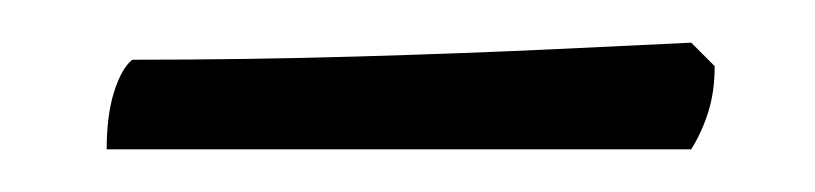

<svg xmlns="http://www.w3.org/2000/svg" viewBox="-20 -340 382 90"><path d="M30 -270Q30 -286 33.5 -297Q37 -308 42 -312Q95 -312 147 -313.5Q199 -315 241 -317Q283 -319 304 -320L315 -309Q315 -297 312 -287.5Q309 -278 304 -270Z"/></svg>

Font: Texturina 12pt Thin
Style: Regular
Weight: 250
Designer: Guillermo Torres Carreño
Foundry: Omnibus-Type
Version: Version 1.002